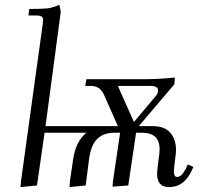

<svg xmlns="http://www.w3.org/2000/svg" viewBox="-20 -766 838 793"><path d="M64.9 6.8 66.9 -19 155.8 -662.1Q158.2 -681.6 158.2 -683.1Q158.2 -693.4 151.4 -697.8Q144.5 -702.1 127 -702.1H97.2L101.1 -729Q154.3 -729 176 -731.4Q197.8 -733.9 225.1 -746.1L231 -717.8L168 -245.1H466.8L411.1 -371.1Q401.9 -392.1 388.7 -401.6Q375.5 -411.1 354 -411.1H332L336.9 -439H581.1Q637.2 -439 702.1 -445.8L700.2 -418L553.2 -245.1H608.9Q660.6 -245.1 683.8 -217.3Q707 -189.5 707 -146Q707 -134.3 702.6 -102.3Q698.2 -70.3 698.2 -58.1Q698.2 -35.2 710.9 -35.2Q730 -35.2 745.1 -64.9L755.9 -86.9L778.8 -76.2L768.1 -54.2Q736.8 6.8 678.2 6.8Q628.9 6.8 628.9 -47.9Q628.9 -62.5 634 -98.6Q639.2 -134.8 639.2 -147.9Q639.2 -184.6 620.8 -201.2Q602.5 -217.8 564.9 -217.8H542L509.8 0L444.8 4.9L446.8 -19L476.1 -217.8H453.1Q406.2 -217.8 380.4 -191.2Q354.5 -164.6 347.2 -104L334 0L267.1 6.8L269 -19L282.2 -108.9Q293 -182.1 336.9 -217.8H164.1L132.8 0ZM466.8 -411.1 533.2 -262.2 624 -370.1Q632.8 -380.4 632.8 -393.1Q632.8 -411.1 601.1 -411.1Z"/></svg>

Font: Dihjauti
Style: Italic
Weight: 400
Italic angle: -9°
Designer: T. Christopher White
Version: Version 3.0.0